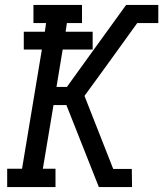

<svg xmlns="http://www.w3.org/2000/svg" viewBox="-20 -755 659 775"><path d="M9 0V-74H69L149 -555H76V-627H161L166 -662H115V-735H311V-662H250L245 -627H354V-555H233L208 -404H250L348 -540L489 -735H619V-662H534L394 -468L321 -368L437 -73H512L513 0H379L248 -331H196L153 -74H204V0Z"/></svg>

Font: Iosevka Etoile
Style: Italic
Weight: 400
Italic angle: -9°
Designer: Belleve Invis
Foundry: Belleve Invis
Version: Version 22.1.2; ttfautohint (v1.8.4)